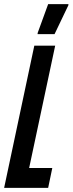

<svg xmlns="http://www.w3.org/2000/svg" viewBox="-29 -909 351 929"><path d="M-9 0 137 -688H238L112 -96H224L204 0ZM153 -744V-749L204 -889H302V-884L235 -744Z"/></svg>

Font: Saira UltraCondensed
Style: Bold Italic
Weight: 700
Width: 1
Italic angle: -12°
Designer: Hector Gatti with collaboration of the Omnibus-Type team
Foundry: Omnibus-Type
Version: Version 1.101